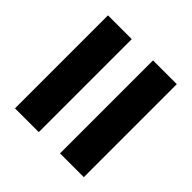

<svg xmlns="http://www.w3.org/2000/svg" viewBox="-70 -653 651 651"><g transform="rotate(-45 255.5 -327.0)"><path d="M32 -492H478V-378H32ZM32 -276H478V-162H32Z"/></g></svg>

Font: Montserrat V1
Style: Bold
Weight: 700
Designer: Julieta Ulanovsky
Foundry: Julieta Ulanovsky
Version: Version 6.001